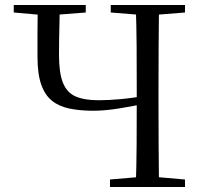

<svg xmlns="http://www.w3.org/2000/svg" viewBox="-20 -748 812 768"><path d="M160 -687 35 -698V-728H323V-698L181 -687ZM353 -305Q301 -305 259 -313.5Q217 -322 188.5 -344.5Q160 -367 145 -409.5Q130 -452 130 -520Q130 -572 130 -624Q130 -676 131 -728H219Q219 -696 218 -661Q217 -626 216.5 -591.5Q216 -557 216 -528Q216 -456 232 -416.5Q248 -377 283 -362Q318 -347 375 -347Q413 -347 463 -351.5Q513 -356 571 -367V-336Q516 -324 458 -314.5Q400 -305 353 -305ZM420 0V-30L561 -42H582L720 -30V0ZM523 0Q526 -84 526.5 -168.5Q527 -253 527 -342V-391Q527 -476 526.5 -560.5Q526 -645 523 -728H616Q615 -645 614.5 -560.5Q614 -476 614 -391V-337Q614 -252 614.5 -168Q615 -84 616 0ZM561 -687 423 -698V-728H720V-698L582 -687Z"/></svg>

Font: Noto Serif SC
Style: Regular
Weight: 400
Designer: Ryoko NISHIZUKA 西塚涼子 (kana & ideographs); Frank Grießhammer (Latin, Greek & Cyrillic); Wenlong ZHANG 张文龙 (bopomofo); San
Foundry: Adobe
Version: Version 2.002-H1;hotconv 1.1.0;makeotfexe 2.6.0